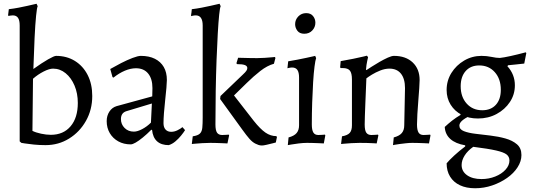

<svg xmlns="http://www.w3.org/2000/svg" viewBox="-20 -762 2842 1024"><path d="M223 12Q190 12 160.5 9Q131 6 112.5 3Q94 0 94 0L85 -8V-626Q85 -654 76 -667Q67 -680 48 -680Q40 -680 33 -678.5Q26 -677 26 -677L23 -680L27 -713Q53 -716 79 -721Q105 -726 127 -731Q149 -736 162 -739Q175 -742 175 -742L181 -729Q177 -722 172.5 -678Q168 -634 164.5 -561Q161 -488 158 -394Q204 -427 236.5 -445.5Q269 -464 279 -464Q336 -464 379.5 -437Q423 -410 447.5 -362Q472 -314 472 -250Q472 -177 438.5 -117.5Q405 -58 348.5 -23Q292 12 223 12ZM251 -43Q318 -43 356.5 -88.5Q395 -134 395 -213Q395 -264 377.5 -305.5Q360 -347 330 -371.5Q300 -396 263 -396Q243 -396 212.5 -380.5Q182 -365 156 -342L153 -64Q171 -55 199 -49Q227 -43 251 -43Z M880 12Q840 12 817.5 -8.5Q795 -29 791 -69L787 -70Q763 -46 741.5 -28.5Q720 -11 703.5 -1.5Q687 8 677 8Q640 8 611 -8Q582 -24 565.5 -52Q549 -80 549 -116Q549 -145 563.5 -167Q578 -189 602 -196L792 -248L793 -292Q793 -342 770 -370Q747 -398 705 -398Q677 -398 646 -385Q615 -372 585 -348L580 -351L568 -394Q594 -409 626 -425.5Q658 -442 687 -453Q716 -464 731 -464Q775 -464 806 -448.5Q837 -433 853.5 -404.5Q870 -376 870 -335Q870 -322 867.5 -293Q865 -264 861 -228.5Q857 -193 854.5 -160Q852 -127 852 -105Q852 -83 863 -71Q874 -59 893 -59Q910 -59 927 -67.5Q944 -76 953 -84L967 -68Q959 -55 945.5 -38.5Q932 -22 915.5 -8Q899 6 880 12ZM694 -60Q713 -60 738.5 -73.5Q764 -87 785 -108L790 -210L654 -169Q625 -160 625 -127Q625 -99 644.5 -79.5Q664 -60 694 -60Z M1008 -35Q1035 -39 1046 -49.5Q1057 -60 1059 -81Q1061 -102 1061 -135V-626Q1061 -680 1024 -680Q1016 -680 1007.5 -678Q999 -676 999 -676Q999 -681 999.5 -685.5Q1000 -690 1001 -694L1003 -713Q1029 -716 1055 -721Q1081 -726 1103 -731Q1125 -736 1138 -739Q1151 -742 1151 -742L1157 -729Q1153 -722 1149 -684Q1145 -646 1141.5 -584Q1138 -522 1135 -443.5Q1132 -365 1130.5 -276.5Q1129 -188 1129 -98Q1129 -67 1137.5 -54.5Q1146 -42 1165 -42Q1174 -42 1187 -43Q1200 -44 1200 -44L1202 -40L1193 3Q1193 3 1184 2.5Q1175 2 1161 1.5Q1147 1 1131.5 0.5Q1116 0 1102 0Q1081 0 1058 1.5Q1035 3 1019 4.5Q1003 6 1003 6ZM1154 -234 1156 -250 1275 -364Q1289 -377 1294 -384.5Q1299 -392 1299 -399Q1299 -410 1286 -415Q1273 -420 1244 -420L1241 -425L1250 -454Q1250 -454 1268 -453.5Q1286 -453 1309.5 -452.5Q1333 -452 1351 -452Q1370 -452 1392 -453.5Q1414 -455 1430 -456.5Q1446 -458 1446 -458L1449 -453L1441 -422Q1405 -412 1368.5 -383.5Q1332 -355 1296.5 -320Q1261 -285 1228 -253L1333 -118Q1368 -74 1395.5 -55Q1423 -36 1454 -36L1457 -31L1451 -2Q1451 -2 1435.5 2Q1420 6 1402.5 10Q1385 14 1377 14Q1367 14 1358.5 11Q1350 8 1342 4Q1326 -4 1310.5 -21.5Q1295 -39 1272 -71Z M1515 12 1519 -29Q1549 -37 1562 -52.5Q1575 -68 1575 -94V-348Q1575 -376 1566 -389Q1557 -402 1538 -402Q1530 -402 1521.5 -400Q1513 -398 1513 -398L1517 -435Q1542 -439 1567.5 -444Q1593 -449 1614 -453.5Q1635 -458 1648 -461Q1661 -464 1661 -464L1666 -452Q1662 -442 1657.5 -407.5Q1653 -373 1650 -323.5Q1647 -274 1645 -215.5Q1643 -157 1643 -98Q1643 -69 1651 -55.5Q1659 -42 1678 -42Q1687 -42 1700 -43Q1713 -44 1713 -44L1715 -40L1707 3Q1707 3 1698.5 2.5Q1690 2 1676.5 1.5Q1663 1 1647.5 0.5Q1632 0 1618 0Q1597 0 1573 3Q1549 6 1532 9Q1515 12 1515 12ZM1603 -582Q1578 -582 1566 -598Q1554 -614 1554 -633Q1554 -657 1571 -674.5Q1588 -692 1613 -692Q1637 -692 1649.5 -676.5Q1662 -661 1662 -641Q1662 -617 1645.5 -599.5Q1629 -582 1603 -582Z M2080 -29Q2110 -37 2123 -52.5Q2136 -68 2136 -94L2140 -292Q2140 -342 2118.5 -369Q2097 -396 2057 -396Q2033 -396 2008 -386Q1983 -376 1963.5 -364Q1944 -352 1934 -344Q1933 -318 1931.5 -282.5Q1930 -247 1928.5 -210Q1927 -173 1926 -143Q1925 -113 1925 -98Q1925 -67 1933.5 -54.5Q1942 -42 1961 -42Q1970 -42 1983 -43Q1996 -44 1996 -44L1998 -40L1989 3Q1989 3 1974 2Q1959 1 1938 0.5Q1917 0 1898 0Q1877 0 1854 1.5Q1831 3 1815 4.5Q1799 6 1799 6L1804 -35Q1833 -40 1845 -53Q1857 -66 1857 -94V-338Q1857 -372 1846 -385.5Q1835 -399 1808 -399H1797L1794 -403L1797 -436Q1832 -442 1864 -448.5Q1896 -455 1916.5 -460Q1937 -465 1937 -465L1943 -457Q1943 -457 1938.5 -437Q1934 -417 1932 -391L1934 -388Q1943 -394 1962.5 -406.5Q1982 -419 2004.5 -432Q2027 -445 2048 -454.5Q2069 -464 2081 -464Q2144 -464 2181 -429Q2218 -394 2218 -335Q2218 -322 2216 -292Q2214 -262 2211 -225Q2208 -188 2206 -154Q2204 -120 2204 -98Q2204 -69 2212 -55.5Q2220 -42 2239 -42Q2248 -42 2261 -43Q2274 -44 2274 -44L2276 -40L2268 3Q2268 3 2259.5 2.5Q2251 2 2237.5 1.5Q2224 1 2208.5 0.5Q2193 0 2179 0Q2163 0 2145.5 2Q2128 4 2112 6Q2096 8 2086 10Q2076 12 2076 12Z M2514 242Q2467 242 2433 226Q2399 210 2380.5 180Q2362 150 2362 109Q2376 92 2402.5 67.5Q2429 43 2461 19V13Q2409 4 2381.5 -21Q2354 -46 2352 -85Q2370 -102 2391 -118.5Q2412 -135 2436 -149V-163L2488 -146Q2457 -130 2443.5 -117.5Q2430 -105 2430 -92Q2430 -72 2454 -62.5Q2478 -53 2515.5 -48.5Q2553 -44 2595.5 -39Q2638 -34 2675.5 -23.5Q2713 -13 2737 7.5Q2761 28 2761 65Q2761 98 2740.5 130Q2720 162 2684.5 187Q2649 212 2605 227Q2561 242 2514 242ZM2548 193Q2587 193 2621 179.5Q2655 166 2676 143Q2697 120 2697 94Q2697 74 2682 62Q2667 50 2625.5 40.5Q2584 31 2504 21Q2474 42 2458 67.5Q2442 93 2442 118Q2442 152 2471 172.5Q2500 193 2548 193ZM2552 -174Q2598 -174 2624.5 -203Q2651 -232 2651 -283Q2651 -341 2619 -377Q2587 -413 2536 -413Q2490 -413 2463.5 -383Q2437 -353 2437 -302Q2437 -245 2469 -209.5Q2501 -174 2552 -174ZM2529 -130Q2480 -130 2442.5 -149.5Q2405 -169 2383.5 -203.5Q2362 -238 2362 -282Q2362 -332 2387.5 -373Q2413 -414 2455.5 -439Q2498 -464 2548 -464Q2576 -464 2601.5 -458.5Q2627 -453 2646 -453Q2666 -455 2702.5 -463Q2739 -471 2784 -483L2787 -479L2776 -423Q2754 -420 2730 -418Q2706 -416 2690 -414L2686 -409Q2726 -365 2726 -307Q2726 -258 2699.5 -218Q2673 -178 2628.5 -154Q2584 -130 2529 -130Z"/></svg>

Font: Alegreya
Style: Regular
Weight: 400
Designer: Juan Pablo del Peral
Foundry: Huerta Tipografica
Version: Version 2.009